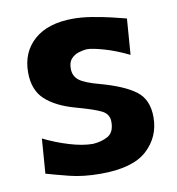

<svg xmlns="http://www.w3.org/2000/svg" viewBox="-70 -629 652 707"><g transform="rotate(-10 256.5 -276.0)"><path d="M251.5 14.2Q185.1 14.2 134.3 1.2Q83.5 -11.7 49.8 -21.5L59.6 -151.4Q104.5 -128.9 154.1 -114Q203.6 -99.1 241.7 -99.1Q274.4 -101.1 298.3 -114.7Q322.3 -128.4 322.3 -167.5Q322.3 -196.3 296.1 -209.7Q270 -223.1 202.1 -241.7Q129.4 -261.7 90.6 -297.6Q51.8 -333.5 51.8 -399.4Q51.8 -475.1 103.3 -520.5Q154.8 -565.9 249 -565.9Q281.7 -565.9 318.8 -559.8Q356 -553.7 389.4 -545.9Q422.9 -538.1 444.8 -532.2L434.6 -397.9Q384.3 -422.4 341.8 -434.3Q299.3 -446.3 279.3 -446.3Q265.1 -445.3 248.5 -440.2Q231.9 -435.1 220.5 -422.6Q209 -410.2 209 -385.7Q209 -357.9 229.7 -342Q250.5 -326.2 304.2 -312Q393.1 -287.6 435.5 -255.6Q478 -223.6 478 -157.7Q478 -84 424.6 -34.9Q371.1 14.2 251.5 14.2Z"/></g></svg>

Font: Pinar Bold
Style: Regular
Weight: 700
Designer: Amin Abedi
Version: Version 3.000